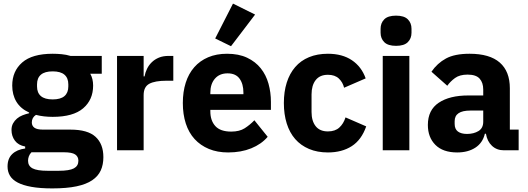

<svg xmlns="http://www.w3.org/2000/svg" viewBox="-20 -836 2935 1068"><path d="M555 38Q555 80 540.5 112Q526 144 493 166.5Q460 189 405.5 200.5Q351 212 271 212Q203 212 155.5 203.5Q108 195 78.5 179.5Q49 164 35.5 141.5Q22 119 22 90Q22 46 48 21Q74 -4 120 -10V-21Q82 -28 63 -53.5Q44 -79 44 -113Q44 -134 52.5 -149.5Q61 -165 74.5 -176.5Q88 -188 106 -195Q124 -202 142 -206V-210Q94 -232 71 -270.5Q48 -309 48 -360Q48 -440 103.5 -488.5Q159 -537 273 -537Q298 -537 323.5 -534.5Q349 -532 372 -525H546V-426H482Q498 -398 498 -360Q498 -281 442.5 -233.5Q387 -186 273 -186Q222 -186 180 -197Q157 -182 157 -155Q157 -136 171.5 -125.5Q186 -115 220 -115H372Q468 -115 511.5 -75Q555 -35 555 38ZM273 -283Q317 -283 338.5 -301.5Q360 -320 360 -355V-367Q360 -402 338.5 -420.5Q317 -439 273 -439Q229 -439 207.5 -420.5Q186 -402 186 -367V-355Q186 -320 207.5 -301.5Q229 -283 273 -283ZM416 58Q416 35 398 23Q380 11 335 11H155Q145 21 140.5 33.5Q136 46 136 58Q136 87 161 100.5Q186 114 246 114H306Q366 114 391 100.5Q416 87 416 58Z M631 0V-525H779V-411H784Q788 -433 798 -453.5Q808 -474 824.5 -490Q841 -506 864 -515.5Q887 -525 918 -525H944V-387H907Q842 -387 810.5 -370Q779 -353 779 -307V0Z M997 0ZM1249 12Q1189 12 1142 -7.5Q1095 -27 1062.5 -62.5Q1030 -98 1013.5 -149Q997 -200 997 -263Q997 -325 1013 -375.5Q1029 -426 1060.5 -462Q1092 -498 1138 -517.5Q1184 -537 1243 -537Q1308 -537 1354.5 -515Q1401 -493 1430.5 -456Q1460 -419 1473.5 -370.5Q1487 -322 1487 -269V-225H1150V-217Q1150 -165 1178 -134.5Q1206 -104 1266 -104Q1312 -104 1341 -122.5Q1370 -141 1395 -167L1469 -75Q1434 -34 1377.5 -11Q1321 12 1249 12ZM1246 -428Q1201 -428 1175.5 -398.5Q1150 -369 1150 -320V-312H1334V-321Q1334 -369 1312.5 -398.5Q1291 -428 1246 -428ZM1265 -579 1177 -622 1276 -816 1399 -755Z M1804 12Q1745 12 1699 -7.5Q1653 -27 1622 -62.5Q1591 -98 1575 -149Q1559 -200 1559 -263Q1559 -326 1575 -376.5Q1591 -427 1622 -463Q1653 -499 1699 -518Q1745 -537 1804 -537Q1884 -537 1937.5 -501Q1991 -465 2014 -400L1894 -348Q1887 -378 1865 -399Q1843 -420 1804 -420Q1759 -420 1736 -390.5Q1713 -361 1713 -311V-213Q1713 -163 1736 -134Q1759 -105 1804 -105Q1844 -105 1867.5 -126.5Q1891 -148 1902 -183L2017 -133Q1991 -58 1936.5 -23Q1882 12 1804 12Z M2183 -581Q2138 -581 2117.5 -601.5Q2097 -622 2097 -654V-676Q2097 -708 2117.5 -728.5Q2138 -749 2183 -749Q2228 -749 2248.5 -728.5Q2269 -708 2269 -676V-654Q2269 -622 2248.5 -601.5Q2228 -581 2183 -581ZM2109 -525H2257V0H2109Z M2783 0Q2743 0 2716.5 -25Q2690 -50 2683 -92H2677Q2665 -41 2624 -14.5Q2583 12 2523 12Q2444 12 2402 -30Q2360 -72 2360 -141Q2360 -224 2420.5 -264.5Q2481 -305 2585 -305H2668V-338Q2668 -376 2648 -398.5Q2628 -421 2581 -421Q2537 -421 2511 -402Q2485 -383 2468 -359L2380 -437Q2412 -484 2460.5 -510.5Q2509 -537 2592 -537Q2704 -537 2760 -488Q2816 -439 2816 -345V-115H2865V0ZM2578 -91Q2615 -91 2641.5 -107Q2668 -123 2668 -159V-221H2596Q2509 -221 2509 -162V-147Q2509 -118 2527 -104.5Q2545 -91 2578 -91Z"/></svg>

Font: Aneliza ExtraBold
Style: Regular
Weight: 800
Designer: Mike Abbink, Paul van der Laan, Pieter van Rosmalen
Foundry: Bold Monday
Version: Version 3.001;September 8, 2019;FontCreator 11.5.0.2425 64-b